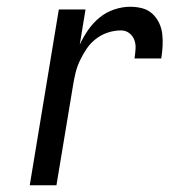

<svg xmlns="http://www.w3.org/2000/svg" viewBox="-20 -548 540 568"><path d="M68 0 154 -520H233L216 -416Q226 -438 240.5 -459Q255 -480 274.5 -496Q294 -512 318 -520Q342 -528 365 -528Q384 -528 401 -523.5Q418 -519 430.5 -507.5Q443 -496 450.5 -480.5Q458 -465 460 -447.5Q462 -430 461 -411.5Q460 -393 457 -375H378Q380 -389 381 -403Q382 -417 377.5 -429.5Q373 -442 362.5 -450Q352 -458 338 -458Q319 -458 300 -452Q281 -446 264.5 -433.5Q248 -421 236.5 -404Q225 -387 216.5 -369Q208 -351 203.5 -332.5Q199 -314 196 -295L147 0Z"/></svg>

Font: Iosevka Term Curly
Style: Italic
Weight: 400
Italic angle: -9°
Designer: Belleve Invis
Foundry: Belleve Invis
Version: Version 32.3.0